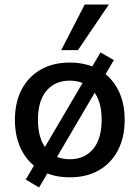

<svg xmlns="http://www.w3.org/2000/svg" viewBox="-20 -776 618 850"><path d="M289 9Q215 9 160.5 -22Q106 -53 76 -110.5Q46 -168 46 -245Q46 -323 76 -380Q106 -437 160.5 -468Q215 -499 289 -499Q363 -499 417.5 -468Q472 -437 502 -380Q532 -323 532 -245Q532 -168 502 -110.5Q472 -53 417.5 -22Q363 9 289 9ZM289 -71Q354 -71 392 -116Q430 -161 430 -246Q430 -330 392 -374.5Q354 -419 289 -419Q224 -419 186 -374.5Q148 -330 148 -246Q148 -161 186 -116Q224 -71 289 -71ZM153 54 94 19 425 -544 484 -510ZM251 -554 355 -756H462L325 -554Z"/></svg>

Font: Nunito Sans 11pt SemiBold
Style: Regular
Weight: 600
Version: Version 3.101;gftools[0.9.27]